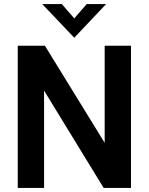

<svg xmlns="http://www.w3.org/2000/svg" viewBox="-20 -921 729 941"><path d="M67 -697H200L493 -221V-697H622V0H488L196 -477V0H67ZM187 -901H283L344 -831L405 -901H500L344 -736Z"/></svg>

Font: Hanken Grotesk
Style: Bold
Weight: 700
Designer: Alfredo Marco Pradil
Foundry: Hanken Design Co.
Version: Version 3.014